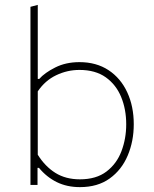

<svg xmlns="http://www.w3.org/2000/svg" viewBox="-20 -759 631 788"><path d="M308 9Q255 9 213.2 -11.5Q171.5 -32 140 -70H134V0H105V-731L135 -739V-435H141Q163 -460 206.5 -482Q250 -504 306 -504Q375.5 -504 425.5 -471Q475.5 -438 502.2 -380.2Q529 -322.5 529 -249Q529 -179.5 504.2 -120.8Q479.5 -62 430.2 -26.5Q381 9 308 9ZM308 -23Q375 -23 417 -55Q459 -87 478.5 -138.5Q498 -190 498 -249Q498 -310.5 477.2 -361Q456.5 -411.5 414 -441.8Q371.5 -472 306 -472Q256 -472 210.5 -450.2Q165 -428.5 135 -384V-124Q165 -76 207.2 -49.5Q249.5 -23 308 -23Z"/></svg>

Font: Heraclito Thin
Style: Regular
Weight: 100
Designer: Kostas Bartsokas (font) & Cristiano Sobral (main changes)
Foundry: Kostas Bartsokas (font) & Cristiano Sobral (main changes)
Version: Version 1.00;July 8, 2020;FontCreator 13.0.0.2655 64-bit